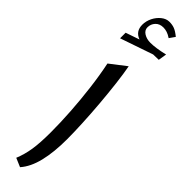

<svg xmlns="http://www.w3.org/2000/svg" viewBox="-389 -1021 988 988"><g transform="rotate(45 105.0 -527.5)"><path d="M116.2 -754.4Q124.5 -710.4 132.1 -647.2Q139.6 -584 145.5 -514.2Q151.4 -444.3 154.5 -378.7Q157.7 -313 157.7 -264.6Q157.7 -170.4 140.9 -101.3Q124 -32.2 87.9 8.3L40 -12.2Q57.6 -54.7 65.4 -104Q73.2 -153.3 73.2 -231.4Q73.2 -300.8 68.1 -379.4Q63 -458 53.2 -537.1Q43.5 -616.2 28.8 -687ZM42.5 -964.4Q42.5 -943.4 62.5 -930.9Q82.5 -918.5 109.4 -918.5Q147.9 -918.5 209.5 -933.1L202.1 -887.2L162.1 -886.2L-17.1 -824.7V-865.2L58.1 -891.1Q14.2 -906.7 14.2 -955.1Q14.2 -981.4 26.6 -1006.6Q39.1 -1031.7 59.6 -1048.1Q80.1 -1064.5 103 -1064.5Q123.5 -1064.5 140.1 -1058.3Q156.7 -1052.2 180.7 -1032.7L159.2 -1002Q142.6 -1013.2 128.7 -1017.6Q114.7 -1022 101.6 -1022Q74.2 -1022 58.3 -1004.9Q42.5 -987.8 42.5 -964.4Z"/></g></svg>

Font: Pinar Medium
Style: Regular
Weight: 500
Designer: Amin Abedi
Version: Version 3.000